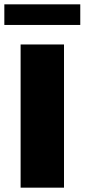

<svg xmlns="http://www.w3.org/2000/svg" viewBox="-25 -865 390 885"><path d="M70 0V-660H270V0ZM-5 -750V-845H345V-750Z"/></svg>

Font: Xolonium
Style: Bold
Weight: 700
Designer: Severin Meyer
Version: Version 4.2